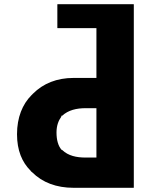

<svg xmlns="http://www.w3.org/2000/svg" viewBox="-20 -887 718 914"><path d="M387 -137C345 -137 305 -145 276 -173H275L273 -174C257 -192 249 -221 249 -256C249 -289 258 -312 272 -332V-336H276C305 -363 345 -372 387 -372H439V-137ZM254 -867 253 -866V-754L254 -753H439V-516H330C251 -516 186 -490 137 -441L130 -434C87 -391 61 -328 61 -248C61 -171 85 -115 125 -75L127 -73V-72L130 -69H131L133 -67C182 -18 249 7 330 7H616L617 6V-866L616 -867Z"/></svg>

Font: Hussar Woodtype
Style: SeBd
Weight: 900
Foundry: Cannot Into Space Fonts
Version: Version 1.07